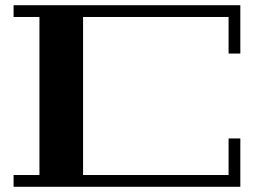

<svg xmlns="http://www.w3.org/2000/svg" viewBox="-20 -715 991 735"><path d="M855 -510V-650H298V-45H855V-185H900V0H32V-45H131V-650H32V-695H900V-510Z"/></svg>

Font: Geostar Fill
Style: Regular
Weight: 400
Designer: Joe Prince
Foundry: Joe Prince
Version: Version 1.002